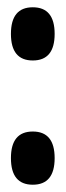

<svg xmlns="http://www.w3.org/2000/svg" viewBox="-20 -518 180 527"><path d="M70 -11Q10 -11 10 -84Q10 -157 70 -157Q130 -157 130 -84Q130 -11 70 -11ZM70 -352Q10 -352 10 -425Q10 -498 70 -498Q130 -498 130 -425Q130 -352 70 -352Z"/></svg>

Font: Bricolage Grotesque 48pt Condensed SemiBold
Style: Regular
Weight: 600
Width: 3
Designer: Mathieu Triay
Foundry: Atelier Triay
Version: Version 1.000; ttfautohint (v1.8.4.7-5d5b);gftools[0.9.32]